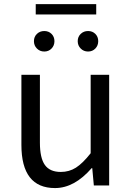

<svg xmlns="http://www.w3.org/2000/svg" viewBox="-20 -910 646 942"><path d="M250 12.7Q85 12.7 85 -199.2V-543H175.8V-210Q175.8 -134.8 200.2 -100.6Q224.6 -66.4 278.3 -66.4Q319.3 -66.4 352.5 -87.4Q385.7 -108.4 424.8 -158.2V-543H515.6V0H440.4L432.6 -85H429.7Q344.7 12.7 250 12.7ZM232.9 -671.9Q218.8 -657.2 197.3 -657.2Q175.8 -657.2 161.1 -671.9Q146.5 -686.5 146.5 -708Q146.5 -729.5 161.1 -743.7Q175.8 -757.8 197.3 -757.8Q218.8 -757.8 232.9 -743.7Q247.1 -729.5 247.1 -708Q247.1 -686.5 232.9 -671.9ZM155.3 -838.9V-889.6H452.1V-838.9ZM447.8 -671.9Q433.6 -657.2 412.1 -657.2Q390.6 -657.2 376 -671.9Q361.3 -686.5 361.3 -708Q361.3 -729.5 376 -743.7Q390.6 -757.8 412.1 -757.8Q433.6 -757.8 447.8 -743.7Q461.9 -729.5 461.9 -708Q461.9 -686.5 447.8 -671.9Z"/></svg>

Font: Gen Shin Gothic Regular
Style: Regular
Weight: 400
Designer: [Source Han Sans]
Ryoko NISHIZUKA  (kana & ideographs); Paul D. Hunt (Latin, Greek & Cyrillic); Wenlong ZHANG  (bopomofo
Version: Version 1.002.20150607